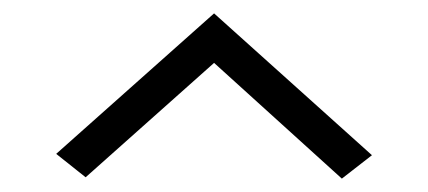

<svg xmlns="http://www.w3.org/2000/svg" viewBox="-20 -837 640 287"><path d="M491 -570 300 -743 108 -572 64 -607 300 -817 536 -605Z"/></svg>

Font: Victor Mono Thin ExtraLight
Style: Regular
Weight: 250
Monospace: yes
Version: Version 1.561;gftools[0.9.30]